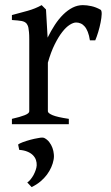

<svg xmlns="http://www.w3.org/2000/svg" viewBox="-20 -489 436 756"><path d="M376 -450.7Q380.4 -447.8 380.4 -435.1V-433.6Q379.9 -419.4 376.2 -400.9Q372.6 -382.3 366.7 -362.8Q360.8 -343.3 355 -330.1H334Q331.1 -349.6 325.7 -363.3Q320.3 -377 313.2 -385Q306.2 -393.1 297.6 -396.7Q289.1 -400.4 279.8 -400.4Q269 -400.4 254.6 -391.4Q240.2 -382.3 225.1 -363Q210 -343.8 195.1 -313.7Q180.2 -283.7 168.5 -242.2V-50.8Q168.5 -43.5 186.8 -35.6Q205.1 -27.8 251 -21V0H26.9V-21Q59.1 -28.3 77.1 -35.4Q95.2 -42.5 95.2 -50.8V-335Q95.2 -351.1 94.2 -362.1Q93.3 -373 91.8 -379.9Q90.3 -386.7 88.1 -390.6Q85.9 -394.5 84 -397Q80.6 -400.4 76.4 -402.6Q72.3 -404.8 65.7 -406.2Q59.1 -407.7 49.8 -408.4Q40.5 -409.2 26.9 -410.2V-429.7Q58.6 -438 89.1 -446.5Q119.6 -455.1 144 -468.8L161.1 -451.7L167.5 -340.8Q180.7 -367.7 196 -391.1Q211.4 -414.6 229 -431.9Q246.6 -449.2 265.9 -459Q285.2 -468.8 306.2 -468.8Q321.8 -468.8 339.8 -464.8Q357.9 -460.9 376 -450.7ZM190.9 140.6Q188.5 154.3 181.9 169.4Q175.3 184.6 164.8 198.7Q154.3 212.9 139.2 225.6Q124 238.3 104.5 247.6L87.4 229.5Q93.8 225.6 100.3 217.5Q106.9 209.5 112.1 200Q117.2 190.4 120.6 180.4Q124 170.4 124.5 162.1Q125 151.4 121.6 141.1Q118.2 130.9 109.9 122.3Q101.6 113.8 88.1 108.2Q74.7 102.5 55.7 101.1L51.3 80.1Q55.7 76.2 69.3 71Q83 65.9 99.1 61.5Q115.2 57.1 130.4 54.7Q140.1 52.7 146.5 52.7Q150.4 52.7 153.3 53.7Q165.5 59.6 173.8 70.3Q182.1 81.1 186.5 93.3Q190.9 105.5 191.9 117.7Q192.4 121.6 192.4 125.5Q192.4 133.8 190.9 140.6Z"/></svg>

Font: Akkhara
Style: Regular
Weight: 400
Designer: J. Victor Gaultney
Version: Version 1.00 June 13, 2006, initial release